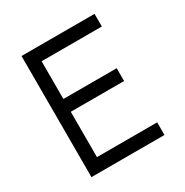

<svg xmlns="http://www.w3.org/2000/svg" viewBox="-162 -830 924 961"><g transform="rotate(-30 300.0 -350.0)"><path d="M93 -700V0H515V-73H167V-335H475V-409H167V-627H515V-700Z"/></g></svg>

Font: Fliege Mono Light
Style: Regular
Weight: 300
Version: Version 0.020;Glyphs 3.3 (3306)